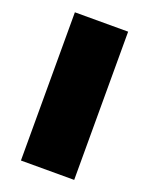

<svg xmlns="http://www.w3.org/2000/svg" viewBox="-110 -605 515 664"><g transform="rotate(20 147.5 -272.5)"><path d="M49.7 0V-545.5H245.7V0Z"/></g></svg>

Font: Karasuma Gothic
Style: Black
Weight: 900
Designer: Rasmus Andersson / Ryoko Nishizuka
Foundry: Genbu
Version: Version 1.00